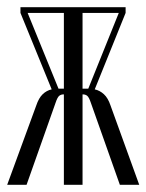

<svg xmlns="http://www.w3.org/2000/svg" viewBox="-29 -515 408 535"><path d="M224 -229Q219 -244 214 -248Q209 -252 202 -252H201V0H149V-252H148Q141 -252 136 -248Q131 -244 126 -229L45 0H-9L72 -221Q79 -242 90 -252.5Q101 -263 115 -266L28 -479V-495H321V-479L235 -266Q249 -263 260.5 -252.5Q272 -242 279 -221L359 0H305ZM149 -268V-479H48L134 -268ZM216 -268H217L302 -479H201V-268Z"/></svg>

Font: Moniqa Cond Heading
Style: Regular
Weight: 400
Width: 3
Designer: Rajesh Rajput
Foundry: Rajesh Rajput
Version: Version 1.000